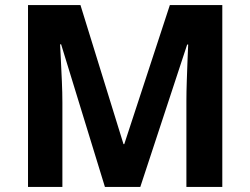

<svg xmlns="http://www.w3.org/2000/svg" viewBox="-20 -734 983 754"><path d="M392 0 220 -560H216Q217 -540 219 -500Q221 -460 223 -414.5Q225 -369 225 -332V0H90V-714H296L465 -168H468L647 -714H853V0H712V-338Q712 -372 713.5 -416Q715 -460 716.5 -499.5Q718 -539 719 -559H715L531 0Z"/></svg>

Font: Noto Naskh Arabic
Style: Regular
Weight: 400
Designer: Monotype Design Team, David Williams, Mohamad Dakak and Nizar Qandah
Foundry: Monotype Imaging Inc.
Version: Version 2.013